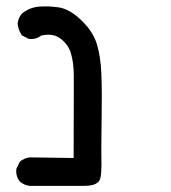

<svg xmlns="http://www.w3.org/2000/svg" viewBox="-20 -464 540 606"><path d="M31.2 76.2Q31.2 73.2 31.7 68.8L42.5 46.4Q56.2 34.7 73.7 32.7H74.2L212.4 34.7Q212.9 -112.8 212.9 -163.6Q212.9 -214.4 212.9 -228Q212.4 -267.6 203.6 -296.4Q195.3 -323.7 170.9 -342.3Q155.3 -354.5 132.8 -354.5Q122.1 -354.5 109.9 -351.6Q96.7 -340.8 78.1 -340.8Q75.2 -340.8 70.8 -341.3L48.8 -352.5Q37.6 -370.1 35.6 -389.6Q37.6 -407.7 48.8 -420.9Q72.3 -439.9 101.1 -442.9Q111.3 -443.8 126.7 -443.8Q142.1 -443.8 164.1 -440.9Q201.7 -435.5 240.2 -396.5Q273.9 -363.3 285.6 -325.2Q297.4 -287.1 299.8 -233.4Q301.3 -199.7 301.3 -160.6Q301.3 -121.6 300.8 -94.7Q300.3 -67.9 300.3 -51.5Q300.3 -35.2 300 -21.2Q299.8 -7.3 299.8 4.4Q299.8 27.8 300 37.8Q300.3 47.9 300.3 56.2Q300.3 80.6 296.9 97.7Q291.5 122.6 246.6 122.6H74.2H73.7Q56.2 120.6 43 109.4Q31.2 95.7 31.2 76.2Z"/></svg>

Font: Bakudai
Style: Medium
Weight: 500
Version: Version 1.48